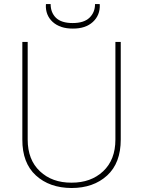

<svg xmlns="http://www.w3.org/2000/svg" viewBox="-20 -918 707 948"><path d="M576.2 -710.9V-229Q576.2 -112.8 508.8 -51.3Q441.4 10.3 333 10.3Q224.6 9.8 157.2 -51.8Q89.8 -113.3 90.3 -229V-710.9H116.7V-229Q116.7 -128.9 177.2 -72.3Q237.3 -15.6 333 -16.1Q428.7 -15.6 489.3 -72.3Q549.8 -128.9 549.8 -229V-710.9ZM339.8 -776.9Q277.3 -776.4 240.2 -809.6Q204.1 -842.8 206.5 -895L207.5 -897.9H230Q230 -856 256.3 -830.1Q283.2 -804.2 338.9 -804.2Q394.5 -804.2 421.9 -830.6Q449.2 -856.9 449.2 -897.9H471.7L472.7 -895Q474.6 -842.8 438.5 -809.6Q402.3 -776.4 339.8 -776.9Z"/></svg>

Font: Roboto-Thin
Style: Regular
Weight: 250
Designer: Google
Version: Version 1.100141; 2013; ttfautohint (v0.94.14-c901) -l 8 -r 